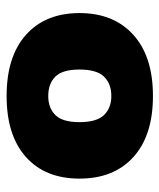

<svg xmlns="http://www.w3.org/2000/svg" viewBox="30 -820 494 595"><g transform="rotate(-90 277.5 -523.0)"><path d="M277 -296.5Q155 -296.5 88 -357Q21 -417.5 21 -524Q21 -630.5 88 -690.2Q155 -750 277 -750Q399.5 -750 466.8 -689.8Q534 -629.5 534 -524Q534 -418.5 466.8 -357.5Q399.5 -296.5 277 -296.5ZM277 -425.5Q315 -425.5 337 -448.2Q359 -471 359 -524Q359 -577 337 -599Q315 -621 277 -621Q240 -621 218 -599Q196 -577 196 -524Q196 -471 218 -448.2Q240 -425.5 277 -425.5Z"/></g></svg>

Font: Encode Sans Semi Expanded ExtraBold
Style: Regular
Weight: 800
Width: 6
Designer: Multiple Designers
Foundry: Impallari Type
Version: Version 3.000; ttfautohint (v1.8.3) -l 8 -r 50 -G 200 -x 14 